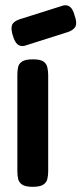

<svg xmlns="http://www.w3.org/2000/svg" viewBox="-20 -711 314 741"><path d="M106 10Q78 10 65.5 1.5Q53 -7 50 -20.5Q47 -34 47 -51V-423Q47 -439 50 -452.5Q53 -466 66 -474Q79 -482 107 -482Q135 -482 147 -474Q159 -466 162.5 -452Q166 -438 166 -421V-50Q166 -33 162.5 -19.5Q159 -6 146.5 2Q134 10 106 10ZM74 -534Q58 -531 47.5 -540Q37 -549 30 -572Q21 -600 26.5 -614.5Q32 -629 57 -637L225 -690Q241 -693 251.5 -683.5Q262 -674 268 -651Q278 -624 271.5 -609.5Q265 -595 241 -587Z"/></svg>

Font: Fredoka Light Medium
Style: Regular
Weight: 500
Version: Version 2.001